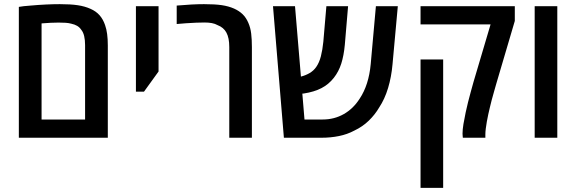

<svg xmlns="http://www.w3.org/2000/svg" viewBox="-20 -660 2762 920"><path d="M70.3 0V-627Q79.6 -628.9 94 -630.4Q108.4 -631.8 127 -633.3Q164.6 -636.7 200.2 -638.4Q235.8 -640.1 266.6 -640.1Q318.4 -640.1 352.5 -635Q386.7 -629.9 413.6 -617.7Q440.4 -606 457.3 -586.7Q474.1 -567.4 483.4 -540Q490.2 -521 493.4 -496.8Q496.6 -472.7 496.6 -442.4V0ZM179.2 -87.4H387.7V-443.8Q387.7 -468.3 383.3 -487.1Q378.9 -505.9 369.1 -517.6Q361.3 -529.3 349.6 -536.1Q337.9 -543 321.8 -546.4Q309.6 -549.8 294.7 -550.8Q279.8 -551.8 260.3 -551.8Q242.7 -551.8 222.9 -550.8Q203.1 -549.8 179.2 -547.9Z M631.3 -220.7V-630.4H739.7V-317.4L669.9 -220.7Z M1078.6 0V-434.6Q1078.6 -478.5 1064.9 -503.7Q1051.3 -528.8 1022.5 -539.6Q1010.7 -546.4 995.1 -549.3Q979.5 -552.2 960.4 -552.2Q943.8 -552.2 920.2 -551.3Q896.5 -550.3 871.6 -548.6Q846.7 -546.9 826.7 -544.9V-633.3Q864.7 -636.7 897.5 -638.4Q930.2 -640.1 957.5 -640.1Q1009.8 -640.1 1042.5 -635.3Q1075.2 -630.4 1101.1 -619.1Q1126 -607.9 1142.6 -591.8Q1159.2 -575.7 1169.9 -550.8Q1180.2 -527.3 1183.6 -499Q1187 -470.7 1187 -434.1V0Z M1340.3 0 1288.1 -630.4H1393.6L1421.9 -293Q1444.8 -298.8 1463.9 -310.1Q1482.9 -321.3 1495.1 -338.9Q1509.8 -359.9 1517.6 -390.4Q1525.4 -420.9 1529.3 -460L1543.9 -630.4H1647.9L1632.3 -445.8Q1627.4 -393.1 1615.2 -355Q1603 -316.9 1579.6 -287.1Q1555.2 -255.9 1520.5 -237.8Q1485.8 -219.7 1435.5 -211.9Q1434.1 -211.9 1432.1 -211.7Q1430.2 -211.4 1428.7 -211.4L1439 -87.4H1526.4Q1581.5 -87.4 1627.2 -113.3Q1672.9 -139.2 1703.6 -187.5Q1747.1 -252.9 1756.3 -352.5L1781.2 -630.4H1886.2L1860.8 -351.6Q1855.5 -291.5 1839.6 -238.5Q1823.7 -185.5 1796.9 -145Q1776.9 -110.8 1747.3 -82Q1717.8 -53.2 1677.7 -34.2Q1644 -16.1 1604.2 -8.1Q1564.5 0 1521 0Z M2197.8 0Q2197.8 -3.4 2197 -8.1Q2196.3 -12.7 2196.3 -20Q2196.3 -39.1 2200.7 -65.7Q2205.1 -92.3 2211.4 -121.6Q2216.8 -146.5 2222.7 -170.4Q2228.5 -194.3 2235.4 -218.5Q2242.2 -242.7 2249 -267.6L2330.6 -543H1995.1V-630.4H2446.8V-559.6L2357.9 -258.3Q2353 -240.7 2347.2 -220.7Q2341.3 -200.7 2336.2 -181.2Q2331.1 -161.6 2327.6 -146.5Q2323.7 -130.9 2319.8 -112.8Q2315.9 -94.7 2312.7 -76.9Q2309.6 -59.1 2307.6 -43.2Q2305.7 -27.3 2305.7 -16.1V0ZM1995.1 240.2V-375H2103.5V240.2Z M2542 0V-630.4H2650.4V0Z"/></svg>

Font: Open Sans SemiCondensed SemiBold
Style: Regular
Weight: 600
Width: 4
Designer: Monotype Design Team
Foundry: Monotype Imaging Inc.
Version: Version 3.000